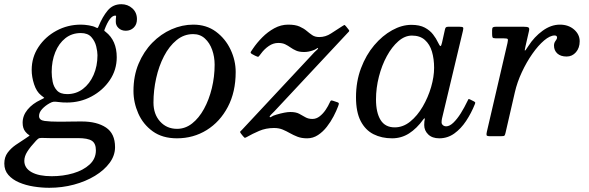

<svg xmlns="http://www.w3.org/2000/svg" viewBox="-98 -647 2798 912"><path d="M-77.5 130Q-77.5 99.5 -62 78.5Q-46.5 57.5 -23.5 41.5Q-0.5 25.5 22.5 11Q38.5 0.5 41.2 -1.8Q44 -4 38 -7Q32 -10 22.5 -21.5Q9.5 -37.5 9.5 -64Q9.5 -98 33 -126.5Q56.5 -155 95.5 -173Q113 -181.5 112.2 -182.5Q111.5 -183.5 97 -194.5Q75.5 -211.5 64 -246.5Q52.5 -281.5 52.5 -315Q52.5 -375 84.8 -423.8Q117 -472.5 170.2 -501.2Q223.5 -530 286.5 -530Q303 -530 324.5 -526.5Q346 -523 358.5 -516Q364 -513 366 -514.5Q368 -516 370 -521.5Q389 -568 413.8 -597.5Q438.5 -627 478.5 -627Q509 -627 530.8 -607.2Q552.5 -587.5 552.5 -556Q552.5 -530.5 537.2 -515.8Q522 -501 499.5 -501Q478.5 -501 465 -513.8Q451.5 -526.5 452 -545Q452 -558.5 453.2 -565.8Q454.5 -573 449.5 -573Q424 -573 399 -507.5Q396.5 -501 398 -500.2Q399.5 -499.5 404 -495.5Q456.5 -454.5 456.5 -375Q456.5 -315 423.5 -266.2Q390.5 -217.5 336.8 -188.8Q283 -160 220.5 -160Q209.5 -160 199.2 -160.5Q189 -161 179 -162.5Q164.5 -164.5 156.8 -163.8Q149 -163 137.5 -156.5Q117.5 -145.5 102.5 -129.5Q87.5 -113.5 87.5 -96Q87.5 -76 114 -72.5Q140.5 -69 179.5 -69Q191.5 -69 212.5 -69.2Q233.5 -69.5 255.2 -69.8Q277 -70 290 -70Q362.5 -70 405.5 -41.2Q448.5 -12.5 448.5 52Q448.5 91.5 422.8 126.5Q397 161.5 353 188.2Q309 215 253 230Q197 245 136 245Q99.5 245 61.8 239Q24 233 -7.5 219.5Q-39 206 -58.2 184Q-77.5 162 -77.5 130ZM147.5 -305Q147.5 -283 152.2 -258.5Q157 -234 172.8 -217Q188.5 -200 221 -200Q263.5 -200 295.8 -224.5Q328 -249 346.5 -291Q365 -333 365 -385Q365 -402 359 -426.8Q353 -451.5 336 -470.8Q319 -490 286 -490Q243.5 -490 212.5 -465.5Q181.5 -441 164.5 -399Q147.5 -357 147.5 -305ZM73.5 21Q46 50.5 31.8 73Q17.5 95.5 17.5 117Q17.5 151.5 52 170.8Q86.5 190 147.5 190Q202 190 249.8 176Q297.5 162 327.5 134.5Q357.5 107 357.5 67Q357.5 34 338 21.5Q318.5 9 272 9H163.5Q151 9 139 9Q127 9 116 8.5Q97.5 7.5 90.2 9Q83 10.5 73.5 21Z M536 -215Q536 -286.5 560.2 -344.2Q584.5 -402 625.2 -443.8Q666 -485.5 716.8 -507.8Q767.5 -530 820 -530Q882.5 -530 927.5 -496.8Q972.5 -463.5 997 -411.8Q1021.5 -360 1021.5 -305Q1021.5 -210 984.2 -139.2Q947 -68.5 883.8 -29.2Q820.5 10 742.5 10Q673.5 10 627.5 -23.2Q581.5 -56.5 558.8 -108.2Q536 -160 536 -215ZM631 -160Q631 -104.5 662.5 -69.8Q694 -35 743 -35Q782 -35 814.5 -60.5Q847 -86 871 -129.8Q895 -173.5 908.2 -228Q921.5 -282.5 921.5 -340Q921.5 -377 909.8 -410.2Q898 -443.5 875.2 -464.2Q852.5 -485 819.5 -485Q775.5 -485 740.5 -456.2Q705.5 -427.5 681 -380.2Q656.5 -333 643.8 -275.5Q631 -218 631 -160Z M1103.5 -416Q1122 -443.5 1147.8 -469.5Q1173.5 -495.5 1205 -512.8Q1236.5 -530 1271 -530Q1304.5 -530 1324.8 -521Q1345 -512 1358.5 -500.5Q1372 -489 1385.2 -480Q1398.5 -471 1418.5 -471Q1448.5 -471 1474.2 -488Q1500 -505 1526 -521.5Q1534 -526.5 1536.8 -528Q1539.5 -529.5 1545.5 -522L1555.5 -509.5Q1561 -503 1561 -500.5Q1561 -498 1554.5 -492L1205.5 -118.5Q1195.5 -109 1188.2 -101.2Q1181 -93.5 1183.5 -91Q1186.5 -88.5 1192.2 -93Q1198 -97.5 1215 -102.5Q1257.5 -115 1281 -115Q1307 -115 1322.8 -106.8Q1338.5 -98.5 1352.5 -90.2Q1366.5 -82 1386 -82Q1404.5 -82 1420.5 -94.5Q1436.5 -107 1448.8 -125.2Q1461 -143.5 1468 -159.5Q1471 -166.5 1473.5 -168.8Q1476 -171 1483.5 -168.5L1505.5 -161Q1511 -159 1511.5 -155.8Q1512 -152.5 1508 -142Q1500 -120.5 1486.5 -94.5Q1473 -68.5 1454.5 -44.8Q1436 -21 1412.5 -5.5Q1389 10 1361 10Q1334.5 10 1315.2 2.5Q1296 -5 1279.2 -14.5Q1262.5 -24 1244.8 -31.5Q1227 -39 1203.5 -39Q1165 -39 1133 -25.2Q1101 -11.5 1074 4Q1066 8.5 1064 7.5Q1062 6.5 1056.5 0L1046.5 -12.5Q1041 -19.5 1043.2 -22.2Q1045.5 -25 1052 -31L1395.5 -399Q1403 -406.5 1408.5 -411Q1414 -415.5 1412.5 -418Q1411 -420.5 1405.5 -416Q1400 -411.5 1388 -407.5Q1367 -400 1346.5 -400Q1323.5 -400 1308.8 -406.5Q1294 -413 1282 -421.5Q1270 -430 1256.8 -436.5Q1243.5 -443 1223.5 -443Q1200 -443 1178.8 -428.5Q1157.5 -414 1141.5 -392Q1133 -380.5 1130 -378Q1127 -375.5 1113.5 -382.5L1099.5 -390Q1089.5 -395.5 1093.8 -401.5Q1098 -407.5 1103.5 -416Z M2157.5 -152Q2140.5 -109.5 2116 -72.5Q2091.5 -35.5 2059.8 -12.8Q2028 10 1988.5 10Q1955 10 1936 -8.5Q1917 -27 1917 -53Q1917 -64 1917.8 -69.8Q1918.5 -75.5 1919.5 -79.5Q1920.5 -85 1918.5 -85Q1916.5 -85 1912.5 -79.5Q1881.5 -36.5 1845 -13.2Q1808.5 10 1764.5 10Q1715 10 1676.2 -9.5Q1637.5 -29 1615.2 -72Q1593 -115 1593 -185Q1593 -260 1616.8 -323Q1640.5 -386 1679.5 -432Q1718.5 -478 1764.8 -503.5Q1811 -529 1856 -529Q1895 -529 1919.8 -515.8Q1944.5 -502.5 1959.2 -483.2Q1974 -464 1982.5 -445.5Q1990.5 -428.5 1994.2 -428.2Q1998 -428 2001.5 -444L2015.5 -507Q2017 -514 2020 -517Q2023 -520 2031.5 -520H2084Q2099 -520 2101.5 -516.5Q2104 -513 2101 -501L2001.5 -84Q2000.5 -80 2000 -75Q1999.5 -70 1999.5 -66Q1999.5 -58 2005.8 -52.5Q2012 -47 2021.5 -47Q2037.5 -47 2055.5 -64.2Q2073.5 -81.5 2090.8 -109Q2108 -136.5 2122.5 -167Q2125.5 -173.5 2127 -175.8Q2128.5 -178 2135 -174.5L2152 -166Q2158.5 -162.5 2159.2 -160.5Q2160 -158.5 2157.5 -152ZM1964 -325Q1964 -367 1953.8 -401.8Q1943.5 -436.5 1920.2 -457.2Q1897 -478 1858.5 -478Q1825 -478 1794.2 -451.2Q1763.5 -424.5 1739.5 -380.5Q1715.5 -336.5 1701.8 -282.8Q1688 -229 1688 -175Q1688 -112 1709.8 -77Q1731.5 -42 1777 -42Q1816.5 -42 1850.5 -69.5Q1884.5 -97 1910 -140.8Q1935.5 -184.5 1949.8 -233.5Q1964 -282.5 1964 -325Z M2258 -520H2389Q2406.5 -520 2412.2 -516.5Q2418 -513 2414.5 -499L2398.5 -429Q2393.5 -408 2395.2 -406.5Q2397 -405 2411.5 -428Q2439.5 -472 2479.5 -501Q2519.5 -530 2561.5 -530Q2602 -530 2628.8 -506.8Q2655.5 -483.5 2655.5 -451Q2655.5 -419.5 2637.8 -399Q2620 -378.5 2593.5 -378.5Q2565 -378.5 2549.2 -393Q2533.5 -407.5 2533.5 -430.5Q2533.5 -443.5 2540.8 -452.8Q2548 -462 2548 -468.5Q2548 -478.5 2536.5 -478.5Q2514.5 -478.5 2486.5 -454.8Q2458.5 -431 2430.8 -391.5Q2403 -352 2380.8 -304.2Q2358.5 -256.5 2347.5 -208.5L2303.5 -17Q2301 -5.5 2298.2 -2.8Q2295.5 0 2281 0H2230Q2214.5 0 2213.2 -5Q2212 -10 2214.5 -21L2312.5 -442.5Q2316 -458 2313.5 -461.5Q2311 -465 2292 -465H2256Q2244 -465 2241.8 -469.2Q2239.5 -473.5 2239.5 -486V-504Q2239.5 -515 2244 -517.5Q2248.5 -520 2258 -520Z"/></svg>

Font: Besley
Style: Italic
Weight: 400
Italic angle: -13°
Designer: Owen Earl
Foundry: indestructible type*
Version: Version 4.000; ttfautohint (v1.8.4.7-5d5b)